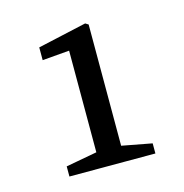

<svg xmlns="http://www.w3.org/2000/svg" viewBox="-67 -822 473 494"><g transform="rotate(-15 170.0 -575.0)"><path d="M71 -731 201 -760 209 -755V-390H143V-703L71 -697ZM204 -433 289 -417V-390H60V-417L147 -433Z"/></g></svg>

Font: Lisu Bosa Light
Style: Regular
Weight: 300
Designer: David Morse, Annie Olsen, Victor Gaultney, Frank Grießhammer (Latin)
Foundry: SIL International
Version: Version 2.000